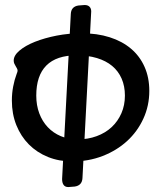

<svg xmlns="http://www.w3.org/2000/svg" viewBox="-20 -589 642 773"><path d="M265.1 -533.2Q266.6 -562.5 295.9 -566.9L320.8 -568.8Q333.5 -568.8 340.3 -562Q347.2 -555.2 347.2 -543L312 127.9Q310.5 157.7 280.8 162.1L254.9 164.1Q242.2 164.1 236.1 155.5Q230 147 230 131.8L265.1 -533.2ZM271 61Q217.8 61 173.1 43Q128.4 24.9 96.2 -7.6Q64 -40 45.9 -85Q27.8 -129.9 27.8 -184.1Q27.8 -213.4 33 -240.5Q38.1 -267.6 46.9 -291Q50.8 -300.3 50.8 -304.2Q50.8 -309.1 48.3 -313.5Q45.9 -317.9 43 -322.8Q40 -327.6 37.6 -333Q35.2 -338.4 35.2 -345.2Q35.2 -365.7 58.6 -385.5Q82 -405.3 120.6 -420.7Q159.2 -436 208 -445.6Q256.8 -455.1 308.1 -455.1Q371.1 -455.1 421.6 -439Q472.2 -422.9 507.6 -392.8Q543 -362.8 562 -319.8Q581.1 -276.9 581.1 -223.1Q581.1 -163.1 557.1 -111.1Q533.2 -59.1 491.5 -21Q449.7 17.1 393.1 39.1Q336.4 61 271 61ZM482.9 -204.1Q482.9 -242.2 469.7 -272.5Q456.5 -302.7 431.6 -323.5Q406.7 -344.2 370.4 -355.2Q334 -366.2 288.1 -366.2Q207.5 -366.2 166.7 -325.4Q126 -284.7 126 -204.1Q126 -165 138.2 -132.6Q150.4 -100.1 172.4 -76.9Q194.3 -53.7 224.9 -40.8Q255.4 -27.8 292 -27.8Q334 -27.8 369.1 -40.8Q404.3 -53.7 429.4 -77.1Q454.6 -100.6 468.8 -133.1Q482.9 -165.5 482.9 -204.1Z"/></svg>

Font: Gochi Hand
Style: Regular
Weight: 400
Designer: Juan Pablo del Peral
Foundry: Juan Pablo del Peral
Version: Version 1.001